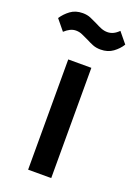

<svg xmlns="http://www.w3.org/2000/svg" viewBox="-169 -793 603 851"><g transform="rotate(20 133.0 -367.5)"><path d="M187 0H78V-520H187ZM197 -610Q176 -610 160 -616.5Q144 -623 129 -631Q110 -640 96.5 -646Q83 -652 67 -652Q53 -652 40 -645.5Q27 -639 14 -627L-27 -677Q-12 -700 11.5 -717.5Q35 -735 69 -735Q90 -735 106.5 -728Q123 -721 137 -714Q156 -704 170 -698.5Q184 -693 199 -693Q213 -693 226 -699Q239 -705 252 -718L293 -668Q279 -645 255 -627.5Q231 -610 197 -610Z"/></g></svg>

Font: IBM Plex Sans Medium
Style: Regular
Weight: 500
Designer: Mike Abbink, Paul van der Laan, Pieter van Rosmalen
Foundry: Bold Monday
Version: Version 3.201